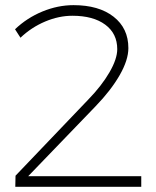

<svg xmlns="http://www.w3.org/2000/svg" viewBox="-20 -722 602 742"><path d="M88.9 -41H525.9V0H39.1L40 -43L320.8 -336.9Q372.6 -390.1 402.8 -442.1Q433.1 -494.1 433.1 -532.2Q433.1 -592.3 386.7 -626.7Q340.3 -661.1 259.8 -661.1Q207.5 -661.1 154.3 -638.7Q101.1 -616.2 59.1 -576.2L38.1 -608.9Q84 -652.8 143.8 -677.5Q203.6 -702.1 264.2 -702.1Q361.8 -702.1 418.9 -657.5Q476.1 -612.8 476.1 -536.1Q476.1 -490.2 442.4 -431.4Q408.7 -372.6 349.1 -311Z"/></svg>

Font: Montserrat-Arabic ExtraLight
Style: Regular
Weight: 275
Designer: Mohamed Gaber
Foundry: Kief Type Foundry
Version: Version 5.008;PS 005.008;hotconv 1.0.88;makeotf.lib2.5.64775